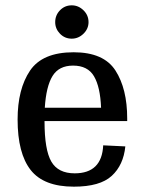

<svg xmlns="http://www.w3.org/2000/svg" viewBox="-20 -688 542 720"><path d="M147 -234V-232Q147 -126 172.5 -82Q198 -38 260 -38Q362 -38 367 -143L450 -139Q443 -69 399 -28.5Q355 12 257 12Q144 12 95 -50.5Q46 -113 46 -240Q46 -354 92.5 -423Q139 -492 256 -492Q369 -492 413 -423.5Q457 -355 457 -244V-234ZM148 -284H359Q356 -362 332.5 -402Q309 -442 254 -442Q201 -442 177 -403Q153 -364 148 -284ZM187 -605Q187 -631 205 -649.5Q223 -668 249 -668Q274 -668 293 -649.5Q312 -631 312 -605Q312 -580 293 -561.5Q274 -543 249 -543Q223 -543 205 -561.5Q187 -580 187 -605Z"/></svg>

Font: Arya
Style: Regular
Weight: 400
Designer: Eduardo Rodriguez Tunni, Modular Infotech
Foundry: Eduardo Rodriguez Tunni, Modular Infotech
Version: Version 1.002